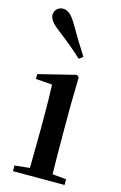

<svg xmlns="http://www.w3.org/2000/svg" viewBox="-127 -893 596 948"><g transform="rotate(15 171.0 -419.5)"><path d="M231 -635C203 -679 175 -724 139 -786C116 -824 97 -839 73 -839C51 -839 30 -823 30 -796C30 -774 49 -752 85 -725C137 -686 174 -654 211 -620ZM117 0H305V-29L234 -36C233 -93 232 -177 232 -232V-385L235 -532L223 -541L33 -494V-469L117 -463C119 -414 120 -367 120 -300V-232L118 -37L41 -29V0Z"/></g></svg>

Font: Noto Serif SC SemiBold
Style: Regular
Weight: 600
Designer: Ryoko NISHIZUKA 西塚涼子 (kana & ideographs); Frank Grießhammer (Latin, Greek & Cyrillic); Wenlong ZHANG 张文龙 (bopomofo); San
Foundry: Adobe
Version: Version 2.001;hotconv 1.1.0;makeotfexe 2.6.0